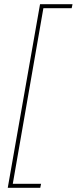

<svg xmlns="http://www.w3.org/2000/svg" viewBox="-20 -740 366 916"><path d="M17 156H172L176 137H41L187 -701H322L326 -720H171Z"/></svg>

Font: Fixel Display 20240404 Thin
Style: Italic
Weight: 100
Italic angle: -10°
Designer: AlfaBravo + MacPaw
Foundry: Kyrylo Tkachov, Marchela Mozhyna, Serhii Makarenko, Maria Weinstein, Zakhar Kryvoshyya
Version: Version 1.211;Glyphs 3.2 (3225)